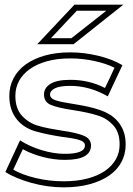

<svg xmlns="http://www.w3.org/2000/svg" viewBox="-20 -784 571 825"><path d="M66 -181Q106 -155 158.5 -139Q211 -123 259 -123Q345 -123 345 -159Q345 -175 321 -182.5Q297 -190 246 -196Q214 -201 187 -206.5Q160 -212 135 -219Q112 -225 91 -237.5Q70 -250 54 -269Q38 -288 29 -313.5Q20 -339 20 -372Q20 -413 38 -447.5Q56 -482 89.5 -506.5Q123 -531 171.5 -545Q220 -559 282 -559Q341 -559 401.5 -544.5Q462 -530 506 -504L443 -370Q365 -415 282 -415Q237 -415 216 -404.5Q195 -394 195 -378Q195 -361 219 -353Q243 -345 297 -337Q329 -332 356.5 -326Q384 -320 407 -312Q429 -305 449.5 -293Q470 -281 486 -262.5Q502 -244 511 -219.5Q520 -195 520 -163Q520 -122 502 -88Q484 -54 449.5 -30Q415 -6 365.5 7.5Q316 21 253 21Q218 21 183 16Q148 11 115.5 2Q83 -7 54 -19Q25 -31 3 -45ZM37 -55Q75 -33 133.5 -19Q192 -5 253 -5Q310 -5 354.5 -16.5Q399 -28 430 -49Q461 -70 477.5 -99Q494 -128 494 -163Q494 -217 465.5 -247Q437 -277 399 -288Q359 -301 293 -311Q227 -321 198 -333.5Q169 -346 169 -378Q169 -406 196.5 -423.5Q224 -441 282 -441Q363 -441 431 -406Q442 -429 451.5 -448.5Q461 -468 472 -493Q436 -511 385 -522Q334 -533 282 -533Q226 -533 182.5 -521Q139 -509 108.5 -487.5Q78 -466 62 -436.5Q46 -407 46 -372Q46 -317 75 -286Q104 -255 143 -244Q162 -238 190 -232.5Q218 -227 250 -222Q308 -214 339.5 -201Q371 -188 371 -159Q371 -97 259 -97Q212 -97 164 -109.5Q116 -122 78 -143ZM199 -620H287L437 -738H310ZM300 -764H510L296 -594H140Z"/></svg>

Font: CMG Sans Outline
Style: Outline
Weight: 700
Designer: Julieta Ulanovsky
Foundry: Julieta Ulanovsky
Version: Version 7.200